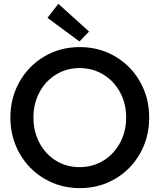

<svg xmlns="http://www.w3.org/2000/svg" viewBox="-20 -973 832 1001"><path d="M34.2 -360.4Q34.2 -462.9 81.8 -546.9Q129.4 -630.9 211.9 -679.2Q294.4 -727.5 395.5 -727.5Q497.1 -727.5 579.8 -679.2Q662.6 -630.9 710.2 -546.9Q757.8 -462.9 757.8 -359.4Q757.8 -256.8 710.2 -172.9Q662.6 -88.9 580.1 -40.5Q497.6 7.8 396.5 7.8Q295.9 7.8 212.9 -40.5Q129.9 -88.9 82 -173.1Q34.2 -257.3 34.2 -360.4ZM637.7 -360.4Q637.7 -433.6 605.7 -492.4Q573.7 -551.3 518.1 -584.7Q462.4 -618.2 394.5 -618.2Q327.6 -618.2 272.7 -584.7Q217.8 -551.3 186 -492.4Q154.3 -433.6 154.3 -360.4Q154.3 -287.6 185.5 -228.5Q216.8 -169.4 271.7 -135.5Q326.7 -101.6 394.5 -101.6Q463.4 -101.6 518.8 -135.5Q574.2 -169.4 606 -228.8Q637.7 -288.1 637.7 -360.4ZM227.5 -879.9 284.2 -953.1 444.3 -808.6 394.5 -756.8Z"/></svg>

Font: Reddit Sans Vanilla SemiBold
Style: Regular
Weight: 600
Designer: Stephen Hutchings
Foundry: Reddit
Version: Version 1.013